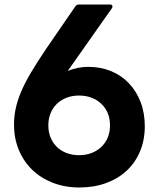

<svg xmlns="http://www.w3.org/2000/svg" viewBox="-20 -778 700 850"><path d="M331 52Q267 52 213.5 31Q160 10 122 -27Q84 -64 63 -115Q42 -166 42 -226Q42 -262 49.5 -297.5Q57 -333 73.5 -372Q90 -411 117 -456.5Q144 -502 183 -560L313 -749Q318 -758 330 -758H467Q478 -758 478 -749Q478 -746 475 -741L280 -464Q324 -482 371 -482Q426 -482 472 -463Q518 -444 551 -409Q584 -374 602.5 -326Q621 -278 621 -219Q621 -158 600 -108Q579 -58 541 -22.5Q503 13 449.5 32.5Q396 52 331 52ZM330 -91Q360 -91 385 -100.5Q410 -110 428.5 -127.5Q447 -145 457 -169Q467 -193 467 -223Q467 -253 457 -277Q447 -301 428.5 -318.5Q410 -336 385 -345.5Q360 -355 330 -355Q300 -355 275 -345.5Q250 -336 232 -318.5Q214 -301 204 -277Q194 -253 194 -223Q194 -193 204 -169Q214 -145 232 -127.5Q250 -110 275 -100.5Q300 -91 330 -91Z"/></svg>

Font: LINE Seed JP_TTF Bold
Style: Regular
Weight: 700
Designer: LINE & Fontrix & Fontworks
Version: Version 1.009